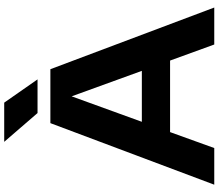

<svg xmlns="http://www.w3.org/2000/svg" viewBox="-80 -908 988 867"><g transform="rotate(-90 413.5 -474.0)"><path d="M13.5 0 291.5 -740H535L813.5 0H646.5L574 -199.5H251L179 0ZM297.5 -327H527.5L412.5 -644ZM337 -798 207 -948.5H384L489 -798Z"/></g></svg>

Font: Encode Sans Expanded
Style: Bold
Weight: 700
Width: 7
Designer: Multiple Designers
Foundry: Impallari Type
Version: Version 3.000; ttfautohint (v1.8.3) -l 8 -r 50 -G 200 -x 14 